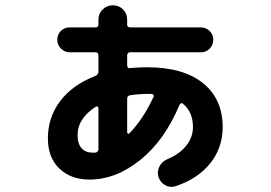

<svg xmlns="http://www.w3.org/2000/svg" viewBox="-20 -658 1040 738"><path d="M348.6 -248Q277.3 -202.1 278.3 -137.7Q278.3 -105.5 293.5 -88.4Q308.6 -71.3 335.9 -71.3H346.7Q357.4 -73.2 358.4 -84V-242.2Q358.4 -246.1 355 -248Q351.6 -250 348.6 -248ZM545.9 -296.9Q514.6 -296.9 480.5 -292Q469.7 -290 468.8 -279.3V-149.4Q468.8 -146.5 471.7 -144.5Q474.6 -142.6 476.6 -144.5Q531.2 -201.2 570.3 -286.1Q572.3 -290 569.3 -293.5Q566.4 -296.9 561.5 -296.9ZM324.2 32.2Q252 32.2 208 -10.3Q164.1 -52.7 164.1 -126Q164.1 -207 211.4 -269.5Q258.8 -332 346.7 -366.2Q357.4 -371.1 358.4 -380.9V-445.3Q358.4 -457 346.7 -457H248Q228.5 -457 214.4 -471.2Q200.2 -485.4 200.2 -505.4Q200.2 -525.4 213.9 -539.1Q227.5 -552.7 248 -552.7H347.7Q357.4 -552.7 358.4 -563.5V-583Q358.4 -605.5 374.5 -621.6Q390.6 -637.7 414.1 -637.7Q436.5 -637.7 452.6 -622.1Q468.8 -606.4 468.8 -583V-563.5Q468.8 -553.7 478.5 -552.7H752Q771.5 -552.7 785.6 -539.1Q799.8 -525.4 799.8 -505.4Q799.8 -485.4 786.1 -471.2Q772.5 -457 752 -457H480.5Q469.7 -457 468.8 -445.3V-406.2Q468.8 -401.4 472.2 -397.9Q475.6 -394.5 480.5 -396.5Q512.7 -399.4 545.9 -399.4Q684.6 -399.4 760.3 -338.4Q835.9 -277.3 835.9 -169.9Q835.9 -89.8 788.1 -30.3Q740.2 29.3 655.3 57.6Q633.8 64.5 614.7 53.7Q595.7 43 588.9 21.5Q583 0 593.3 -19Q603.5 -38.1 625 -46.9Q670.9 -66.4 696.3 -98.6Q721.7 -130.9 721.7 -169.9Q721.7 -227.5 682.6 -259.8Q679.7 -262.7 675.8 -260.7Q671.9 -258.8 669.9 -254.9Q613.3 -119.1 519.5 -43.5Q425.8 32.2 324.2 32.2Z"/></svg>

Font: Rounded-X Mgen+ 1mn bold
Style: Bold
Weight: 700
Designer: [Source Han Sans]
Ryoko NISHIZUKA  (kana & ideographs); Paul D. Hunt (Latin, Greek & Cyrillic); Wenlong ZHANG  (bopomofo
Version: Version 1.059.20150602